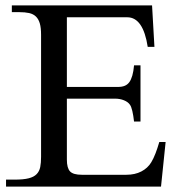

<svg xmlns="http://www.w3.org/2000/svg" viewBox="-20 -692 682 712"><path d="M594.2 -165.5 577.1 0H2.4V-25.9H34.7Q66.9 -25.9 86.2 -30.8Q105.5 -35.6 115.7 -46.1Q126 -56.6 129.2 -72.5Q132.3 -88.4 132.3 -110.4V-563Q132.3 -588.9 127.7 -605Q123 -621.1 113.3 -630.6Q103.5 -640.1 88.1 -643.6Q72.8 -647 50.8 -647H23.9V-671.9H543.9L552.7 -518.1H527.8Q519.5 -572.8 500.5 -600.3Q481.4 -627.9 452.1 -627.9H228V-369.6H417.5Q432.1 -369.6 442.4 -373.8Q452.6 -377.9 459.5 -387.2Q466.3 -396.5 470.7 -411.9Q475.1 -427.2 477.1 -449.7H501V-241.2H477.1Q474.6 -263.7 470.7 -280.5Q466.8 -297.4 461.4 -304.2Q454.6 -314 439.7 -320.1Q424.8 -326.2 406.2 -326.2H228V-100.1Q228 -68.8 239.7 -56.4Q251.5 -43.9 283.2 -43.9H448.7Q480.5 -43.9 504.2 -56.2Q527.8 -68.4 541 -90.3Q549.3 -104 556.6 -123Q564 -142.1 570.8 -165.5Z"/></svg>

Font: HM XNiloofar
Style: Regular
Weight: 400
Designer: Hossein Movahhedian
Version: Version 2.8, 2015